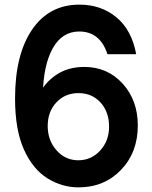

<svg xmlns="http://www.w3.org/2000/svg" viewBox="-20 -797 655 829"><path d="M319 12Q248 12 185 -27Q122 -66 83.5 -151Q45 -236 45 -372Q45 -561 118.5 -669Q192 -777 323 -777Q417 -777 483 -722Q549 -667 568 -563H444Q412 -661 322 -661Q248 -661 207.5 -588Q167 -515 165 -389H150Q170 -437 221 -472.5Q272 -508 344 -508Q444 -508 509.5 -436Q575 -364 575 -255Q575 -139 502.5 -63.5Q430 12 319 12ZM318 -105Q374 -105 412.5 -147Q451 -189 451 -250Q451 -314 414 -354.5Q377 -395 319 -395Q261 -395 223.5 -355Q186 -315 186 -253Q186 -191 224 -148Q262 -105 318 -105Z"/></svg>

Font: BLUETTI 2.0 Medium
Style: Italic
Weight: 500
Designer: Stijn de Vries
Foundry: tokotype
Version: Version 2.005;October 31, 2023;FontCreator 14.0.0.2814 64-bi